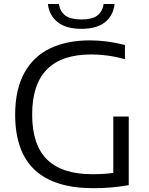

<svg xmlns="http://www.w3.org/2000/svg" viewBox="-20 -956 763 982"><path d="M638.5 -360V-9Q588 -0.5 545.5 3Q503 6.5 457 6.5Q258.5 6.5 158.2 -86.5Q58 -179.5 57.5 -368.5Q57.5 -497.5 104.2 -582.8Q151 -668 236.8 -708.8Q322.5 -749.5 440 -749.5Q526 -749.5 619 -726V-653.5Q570.5 -666.5 529 -672Q487.5 -677.5 446 -677.5Q144.5 -677.5 144.5 -370.5Q144.5 -214.5 221 -139.8Q297.5 -65 452 -65Q508.5 -65 559.5 -71.5V-360ZM225 -935.5H281Q287.5 -896.5 314.2 -876.5Q341 -856.5 396 -856.5Q451.5 -856.5 477.8 -876.5Q504 -896.5 510 -935.5H566Q559.5 -876.5 517.2 -842.5Q475 -808.5 396 -808.5Q317.5 -808.5 274.5 -843Q231.5 -877.5 225 -935.5Z"/></svg>

Font: Encode Sans Semi Expanded
Style: Regular
Weight: 400
Width: 6
Designer: Multiple Designers
Foundry: Impallari Type
Version: Version 2.000